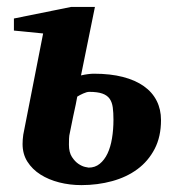

<svg xmlns="http://www.w3.org/2000/svg" viewBox="-20 -520 514 552"><path d="M306.2 -175.8Q306.2 -196.3 304.2 -211.2Q302.2 -226.1 295.2 -236.1Q288.1 -246.1 274.2 -251Q260.3 -255.9 236.8 -255.9Q229.5 -255.9 219.2 -251.2Q209 -246.6 202.1 -242.2Q201.2 -236.3 197.8 -219.7Q194.3 -203.1 190.4 -185.5Q186 -165 181.2 -140.1Q178.7 -130.4 178.5 -121.3Q178.2 -112.3 178.2 -104Q178.2 -82 186.8 -68.8Q195.3 -55.7 205.6 -48.8Q215.8 -42 224.9 -40Q233.9 -38.1 234.9 -38.1Q253.4 -38.1 266.8 -49.1Q280.3 -60.1 289.1 -78.6Q297.9 -97.2 302 -122.3Q306.2 -147.5 306.2 -175.8ZM442.9 -174.8Q442.9 -127 424.6 -91.8Q406.2 -56.6 375.2 -33.7Q344.2 -10.7 302.5 0.7Q260.7 12.2 213.9 12.2Q180.7 12.2 150.1 4.4Q119.6 -3.4 96.2 -18.3Q72.8 -33.2 58.8 -55.2Q44.9 -77.1 44.9 -106Q44.9 -112.8 45.4 -119.1Q45.9 -125.5 46.9 -132.8L104 -423.8L20 -432.1V-466.8L184.1 -500H252.9L212.9 -303.2Q223.6 -305.7 233.2 -306.9Q242.7 -308.1 250 -308.1Q297.4 -308.1 333.3 -298.8Q369.1 -289.6 393.6 -272.2Q418 -254.9 430.4 -230.2Q442.9 -205.6 442.9 -174.8Z"/></svg>

Font: Charis SIL
Style: Bold Italic
Weight: 700
Italic angle: -11°
Foundry: SIL International
Version: Version 4.112